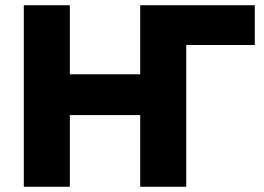

<svg xmlns="http://www.w3.org/2000/svg" viewBox="-20 -714 1008 734"><path d="M71 0V-694H247V-430H516V-694H954V-542H692V0H516V-274H247V0Z"/></svg>

Font: Cantarell Extra Bold
Style: Regular
Weight: 800
Designer: Dave Crossland, Nikolaus Waxweiler, Florian Fecher, Jacques Le Bailly, Eben Sorkin, Alexei Vanyashin, Alexios Zavras, Em
Version: Version 0.303